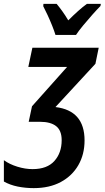

<svg xmlns="http://www.w3.org/2000/svg" viewBox="-33 -960 540 990"><path d="M141 10Q98 10 58.5 2Q19 -6 -13 -24V-134Q16 -113 56.5 -100.5Q97 -88 135 -88Q210 -88 247.5 -130Q285 -172 285 -237Q285 -287 256.5 -309.5Q228 -332 173 -332H115L132 -412L313 -615H113L134 -714H476L459 -631L253 -408Q403 -390 403 -236Q403 -164 371 -108.5Q339 -53 280.5 -21.5Q222 10 141 10ZM253 -780Q247 -800 236 -827.5Q225 -855 212.5 -882Q200 -909 190 -928L191 -940H259Q271 -926 287 -904Q303 -882 319 -855Q345 -881 369 -902.5Q393 -924 415 -940H487L485 -929Q468 -912 443.5 -884.5Q419 -857 395.5 -828.5Q372 -800 359 -780Z"/></svg>

Font: Noto Sans Condensed SemiBold
Style: Italic
Weight: 600
Width: 3
Italic angle: -12°
Designer: Monotype Design Team
Foundry: Monotype Imaging Inc.
Version: Version 2.013; ttfautohint (v1.8.4.7-5d5b)